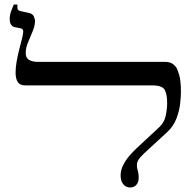

<svg xmlns="http://www.w3.org/2000/svg" viewBox="-20 -820 864 850"><path d="M556 10Q537 10 525.5 -4.5Q514 -19 514 -43Q514 -67 525.5 -89.5Q537 -112 553.5 -131Q570 -150 584 -163L684 -256Q707 -277 713.5 -307Q720 -337 720 -365Q720 -403 709 -422.5Q698 -442 654 -442H92Q68 -442 58.5 -457Q49 -472 49 -499Q49 -521 53.5 -547Q58 -573 64.5 -598.5Q71 -624 76 -643.5Q81 -663 82 -672Q84 -680 82 -686.5Q80 -693 70 -695L44 -700Q35 -702 29 -711Q23 -720 23 -736Q23 -756 31 -775Q39 -794 41 -800H57V-785Q57 -774 70 -771L107 -763Q125 -759 130 -747Q135 -735 135 -727Q135 -707 125 -682.5Q115 -658 104.5 -633.5Q94 -609 94 -587Q93 -565 107.5 -555.5Q122 -546 150 -546H711Q731 -546 742.5 -538.5Q754 -531 760 -522Q766 -513 773.5 -487.5Q781 -462 781 -412Q781 -393 777.5 -361Q774 -329 761 -295Q748 -261 721 -236L618 -141Q600 -124 593 -112.5Q586 -101 586 -90Q586 -76 590 -64Q594 -52 594 -34Q594 -13 583.5 -1.5Q573 10 556 10Z"/></svg>

Font: Frank Ruhl Libre
Style: Regular
Weight: 400
Designer: Yanek Iontef
Foundry: Fontef
Version: Version 6.004